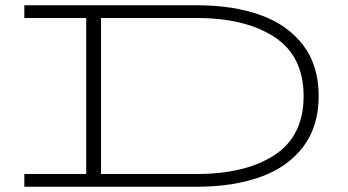

<svg xmlns="http://www.w3.org/2000/svg" viewBox="-20 -706 1317 726"><path d="M1185 -343Q1185 -228 1126.5 -151Q1068 -74 965 -37Q862 0 726 0H72V-48H306V-638H72V-686H726Q862 -686 965 -649Q1068 -612 1126.5 -535Q1185 -458 1185 -343ZM1128 -343Q1128 -493 1018.5 -565.5Q909 -638 722 -638H362V-48H722Q909 -48 1018.5 -120Q1128 -192 1128 -343Z"/></svg>

Font: BioRhyme Expanded Light
Style: Regular
Weight: 300
Width: 7
Designer: Aoife Mooney
Foundry: Aoife Mooney Type
Version: Version 1.000